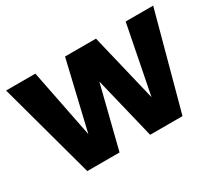

<svg xmlns="http://www.w3.org/2000/svg" viewBox="-109 -764 1084 971"><g transform="rotate(-30 433.0 -279.0)"><path d="M155.8 0 3.9 -558.1H174.8L253.9 -159.2L348.1 -558.1H528.8L624 -161.1L702.1 -558.1H862.8L711.9 0H522.9L435.1 -361.8L344.2 0Z"/></g></svg>

Font: SVN-Poppins
Style: Bold
Weight: 700
Designer: Ninad Kale (Devanagari), Jonny Pinhorn (Latin)
Foundry: Indian Type Foundry
Version: Version 3.200;PS 1.000;hotconv 16.6.54;makeotf.lib2.5.65590